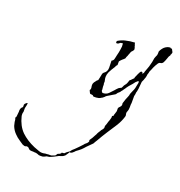

<svg xmlns="http://www.w3.org/2000/svg" viewBox="-365 -403 775 828"><g transform="rotate(20 22.5 11.0)"><path d="M-97 326Q-101 324 -104.5 323Q-108 322 -112 321Q-121 321 -125 320Q-129 320 -132.5 320Q-136 320 -140 319Q-145 317 -148 313Q-151 308 -160 308Q-165 311 -169 310L-178 307L-193 297Q-210 286 -220 275Q-233 262 -240 244Q-241 240 -242 235.5Q-243 231 -244 227Q-244 216 -248 209Q-244 205 -244 200Q-244 195 -243 189.5Q-242 184 -242 180V173Q-242 170 -240 164Q-238 160 -237 159Q-234 157 -232 154V143Q-230 138 -227 136Q-223 132 -219 131V133Q-219 134 -219 136.5Q-219 139 -220 143L-223 156V173Q-225 179 -225 183Q-225 191 -224 194Q-214 235 -189 260Q-164 284 -127 300Q-116 304 -103 309Q-95 312 -88 312Q-84 312 -80.5 311.5Q-77 311 -73 310Q-64 310 -60 309H-46L-38 306Q-35 305 -32.5 304Q-30 303 -29 302L-23 293Q-16 291 -15 290Q-7 285 -9 284Q-9 281 3 281Q11 272 23 265Q26 262 30 256L39 248L54 233L69 217Q72 212 78 208Q84 203 86 198Q88 196 86 193Q85 190 87 188L95 176L102 163Q104 160 105.5 157Q107 154 108 151Q110 147 112 144Q114 141 116 138Q118 133 122 129Q126 125 128 119V110Q130 105 132 99.5Q134 94 135 89Q137 84 139 78Q141 72 142 67V60L144 58Q146 58 147 57Q147 56 148 55V52L151 43L154 33V19Q156 14 160 11Q165 6 166 2Q167 -1 166 -5Q165 -8 167 -12Q169 -20 172 -27.5Q175 -35 178 -42L181 -50Q181 -53 183 -59L189 -73Q191 -77 192.5 -81Q194 -85 195 -89Q195 -91 196 -94Q197 -96 197 -99Q197 -102 198 -104Q199 -106 199 -108.5Q199 -111 200 -113V-118Q199 -121 196 -121Q194 -118 191 -116Q187 -113 185 -110Q182 -106 179 -102Q176 -98 172 -94Q168 -90 165 -86Q162 -82 159 -78Q157 -74 154.5 -71Q152 -68 150 -65Q148 -61 145 -58Q142 -55 140 -51L136 -47Q134 -46 131 -43Q126 -34 121 -32L91 -14Q89 -13 86 -10Q84 -7 81 -5Q77 -1 72 1Q66 5 62 6Q59 7 56 7Q53 7 50 8H39Q38 8 37.5 7.5Q37 7 36 7L34 4Q30 2 21 2L17 -4Q15 -7 13 -13Q18 -18 16 -28Q15 -31 15 -37Q15 -43 17 -46Q19 -51 22 -54Q24 -56 25 -58Q26 -60 27 -61Q29 -63 30.5 -64Q32 -65 33 -66L36 -79L39 -94Q40 -101 47 -106Q53 -110 56 -117Q59 -123 59 -132Q59 -141 58.5 -149Q58 -157 58 -164Q67 -169 68 -176Q69 -180 70 -184.5Q71 -189 72 -194Q74 -201 75.5 -208.5Q77 -216 78 -223Q81 -236 79 -251Q68 -251 65 -247Q60 -242 53 -242Q52 -242 50 -244Q50 -250 51 -252Q67 -262 84 -266Q104 -271 127 -272V-271Q127 -266 130 -261Q130 -259 131 -256Q132 -253 133 -251Q133 -248 134 -246Q135 -242 134 -242Q133 -238 129 -234Q125 -231 123 -226Q122 -222 120.5 -219Q119 -216 118 -213Q117 -210 116 -207Q115 -204 113 -201Q113 -200 111 -194Q109 -192 106 -189Q103 -186 100 -184Q97 -181 94 -178Q91 -175 89 -172V-155Q87 -154 86 -152Q85 -150 83 -148Q83 -144 79 -140Q75 -134 71 -127Q67 -120 63 -112Q58 -100 58 -90Q58 -86 58.5 -82.5Q59 -79 60 -75Q62 -69 61 -65Q60 -62 62 -56V-46Q62 -41 63 -37Q64 -33 63 -31V-29Q63 -26 69 -20Q86 -20 96 -30L114 -49Q115 -50 116.5 -52Q118 -54 120 -56L127 -63L134 -67Q138 -67 140 -71Q141 -72 141 -73Q141 -74 142 -75Q145 -83 149 -87Q153 -91 156 -99Q158 -103 158 -105Q158 -107 160 -111Q166 -115 168 -118L176 -126Q177 -127 177 -130Q177 -130 177 -131Q177 -132 178 -133Q180 -139 185 -149Q191 -162 194 -163Q197 -165 200 -163Q201 -162 201 -161Q201 -160 202 -159Q202 -156 203 -155V-157Q205 -159 206 -160.5Q207 -162 208 -164Q208 -166 209 -169Q210 -172 211 -174Q216 -186 219 -196L225 -219Q227 -231 228 -237Q229 -241 231 -245Q233 -249 235 -254Q236 -257 236 -262V-271Q241 -283 251 -293Q264 -304 278 -304Q280 -300 282 -302Q286 -302 287 -299Q287 -298 290 -293Q293 -289 293 -286L291 -279Q287 -274 289 -272Q283 -266 280 -254Q278 -248 276 -243.5Q274 -239 272 -235Q268 -228 261 -227Q254 -227 249 -219L243 -209Q241 -206 240 -203Q239 -200 237 -197L233 -187Q229 -179 228 -176Q227 -172 226.5 -168.5Q226 -165 224 -161Q224 -157 223 -153Q222 -149 221 -145Q220 -143 219 -140Q218 -137 217 -134Q213 -126 212 -123L209 -90Q208 -86 207.5 -81.5Q207 -77 205 -72Q205 -67 204 -62.5Q203 -58 202 -54V-22Q201 -18 201 -14.5Q201 -11 201 -7V-2Q201 5 200 9Q199 13 198 16Q197 19 196 21Q194 26 196 32Q198 38 196 43Q192 56 186.5 67.5Q181 79 174 90L146 133L131 157L117 181Q116 183 114.5 185Q113 187 112 189Q111 192 107 198L83 222Q79 227 75 231Q71 235 67 239Q63 243 58.5 246Q54 249 49 253Q45 256 42 260Q37 265 35 266Q35 266 31 268Q31 269 28 269H23Q22 270 22 271Q22 272 21 273L15 282Q10 290 8 290Q4 294 -3 296Q-6 297 -9 298Q-12 299 -15 300Q-19 302 -23.5 304.5Q-28 307 -32 309Q-36 311 -40.5 313Q-45 315 -50 317Q-54 318 -57.5 318.5Q-61 319 -63 319Q-65 320 -67 321Q-69 322 -71 323L-79 326Q-89 327 -97 326Z"/></g></svg>

Font: Estonia
Style: Regular
Weight: 400
Designer: Robert E. Leuschke
Foundry: Robert E. Leuschke
Version: Version 1.014; ttfautohint (v1.8.3)